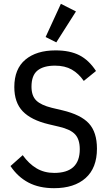

<svg xmlns="http://www.w3.org/2000/svg" viewBox="-20 -974 571 1006"><path d="M263 12Q185 12 129 -17.5Q73 -47 35 -104L99 -161Q131 -116 171.5 -92Q212 -68 264 -68Q398 -68 398 -192Q398 -243 374 -269.5Q350 -296 290 -310L235 -323Q143 -345 99 -391Q55 -437 55 -518Q55 -613 113 -661.5Q171 -710 271 -710Q346 -710 396 -684.5Q446 -659 483 -602L419 -550Q392 -589 356 -609.5Q320 -630 268 -630Q208 -630 176.5 -604.5Q145 -579 145 -520Q145 -472 170 -447.5Q195 -423 252 -409L307 -396Q404 -373 446 -327Q488 -281 488 -195Q488 -94 428.5 -41Q369 12 263 12ZM275 -752 219 -780 299 -954 378 -914Z"/></svg>

Font: IBM Plex Sans Cond Text
Style: Regular
Weight: 450
Width: 3
Designer: Mike Abbink, Paul van der Laan, Pieter van Rosmalen
Foundry: Bold Monday
Version: Version 1.3